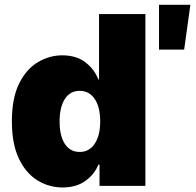

<svg xmlns="http://www.w3.org/2000/svg" viewBox="-20 -787 832 813"><path d="M245.1 6.8Q187 6.8 137.9 -23.7Q88.9 -54.2 59.6 -116.2Q30.3 -178.2 30.3 -272.5Q30.3 -371.6 61 -433.3Q91.8 -495.1 140.6 -523.9Q189.5 -552.7 243.2 -552.7Q304.2 -552.7 342.5 -522.5Q380.9 -492.2 396.5 -450.2H399.4V-727.5H595.7V0H401.4V-89.8H396.5Q379.9 -48.3 341.3 -20.8Q302.7 6.8 245.1 6.8ZM317.4 -143.6Q357.9 -143.6 381.1 -178.5Q404.3 -213.4 404.3 -272.5Q404.3 -333.5 381.1 -367.9Q357.9 -402.3 317.4 -402.3Q276.9 -402.3 254.6 -367.9Q232.4 -333.5 232.4 -272.5Q232.4 -211.9 254.6 -177.7Q276.9 -143.6 317.4 -143.6ZM653.3 -577.1V-766.6H786.1L759.8 -577.1Z"/></svg>

Font: Inter Black
Style: Regular
Weight: 900
Designer: Rasmus Andersson
Foundry: rsms
Version: Version 4.000;git-a52131595